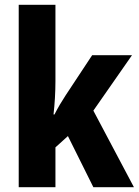

<svg xmlns="http://www.w3.org/2000/svg" viewBox="-20 -780 578 800"><path d="M211 -442V-760H58V0H211V-166L263 -213L369 0H538L369 -319L530 -550H364L253 -382C239 -361 220 -329 207 -303H203C208 -346 211 -396 211 -442Z"/></svg>

Font: Noto Sans Khmer UI Condensed ExtraBold
Style: Regular
Weight: 800
Width: 3
Designer: Danh Hong and the Monotype Design Team
Foundry: Monotype Imaging Inc.
Version: Version 2.002